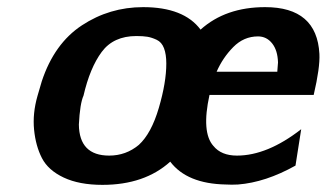

<svg xmlns="http://www.w3.org/2000/svg" viewBox="-20 -508 915 538"><path d="M85 -239Q96 -277 97 -280Q132 -386 209.5 -437Q287 -488 381 -488Q495 -488 542 -425Q612 -488 723 -488Q868 -488 875 -357Q877 -319 859 -242H567Q544 -137 578 -99Q600 -72 644 -72Q729 -72 824 -146L808 -44Q724 3 647 9Q629 10 613 9Q504 7 457 -55Q385 10 267 10Q202 10 158.5 -10.5Q115 -31 97.5 -65Q80 -99 75.5 -144.5Q71 -190 85 -239ZM214 -240Q204 -218 201 -159Q202 -72 286 -72Q333 -72 369 -102Q404 -134 425 -205.5Q446 -277 446 -330Q446 -356 439.5 -373Q433 -390 419 -396.5Q405 -403 393 -405Q381 -407 362 -407Q298 -407 265 -362.5Q232 -318 214 -240ZM587 -307H757Q757 -311 758 -320.5Q759 -330 759 -333Q758 -367 742.5 -386.5Q727 -406 703 -406Q663 -406 633.5 -376Q604 -346 587 -307Z"/></svg>

Font: Coval
Style: ExtraBold Italic
Weight: 800
Foundry: Context Ltd
Version: Version 001.000